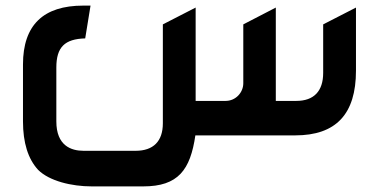

<svg xmlns="http://www.w3.org/2000/svg" viewBox="-20 -483 1350 685"><path d="M307 182H491C616 182 659 123 677 0H1033C1179 0 1250 -76 1250 -231V-456L1133 -396V-223C1133 -158 1100 -123 1037 -123H964V-456L848 -396V-186C848 -153 821 -123 785 -123H678V-456L561 -396V-43C561 21 527 55 464 55H278C234 55 181 37 181 -50V-242C181 -315 211 -344 284 -346L303 -463H277C135 -463 62 -394 62 -253V-50C62 26 80 84 116 123C156 163 236 182 307 182Z"/></svg>

Font: All Genders v4
Style: Regular
Weight: 400
Designer: Rassam Alawdi
Foundry: Rassam Art
Version: Version 3.100;FEAKit 1.0